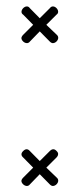

<svg xmlns="http://www.w3.org/2000/svg" viewBox="-20 -566 257 613"><path d="M48.3 12.2C49.3 22.9 66.4 34.7 75.2 22.9L106.9 -9.8L139.2 22.9C142.6 26.4 146 27.8 149.4 27.8C162.1 26.9 172.4 9.8 161.1 1L127.9 -30.8L160.2 -63C163.6 -66.4 165.5 -70.3 165.5 -73.7C166 -77.1 164.1 -80.6 160.6 -84C153.8 -91.3 146.5 -91.3 139.2 -84L106.9 -51.8L75.2 -84C68.8 -91.3 61.5 -91.3 54.2 -84C46.4 -76.7 46.9 -69.3 54.2 -63L85.9 -30.8L54.2 1C50.3 4.9 48.3 8.8 48.3 12.2ZM48.3 -443.8C49.3 -433.1 66.4 -421.4 75.2 -433.1L106.9 -465.8L139.2 -433.1C142.6 -429.7 146 -428.2 149.4 -428.2C162.1 -429.2 172.4 -446.3 161.1 -455.1L127.9 -486.8L160.2 -519C176.8 -529.8 151.4 -557.1 139.2 -540L106.9 -507.8L75.2 -540C64 -557.1 37.1 -529.8 54.2 -519L85.9 -486.8L54.2 -455.1C50.3 -451.2 48.3 -447.3 48.3 -443.8Z"/></svg>

Font: Nemoy
Style: Light
Weight: 300
Designer: BSozoo
Foundry: BSozoo
Version: Version 001.000